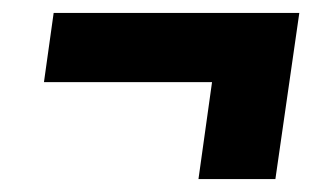

<svg xmlns="http://www.w3.org/2000/svg" viewBox="-20 -400 513 297"><path d="M406 -123H287L308 -273H48L63 -380H443Z"/></svg>

Font: Fira Sans Condensed SemiBold
Style: Italic
Weight: 600
Width: 3
Italic angle: -8°
Designer: bBox Type GmbH & Carrois Corporate GbR & Edenspiekermann AG
Foundry: bBox Type GmbH & Carrois Corporate GbR & Edenspiekermann AG
Version: Version 4.301